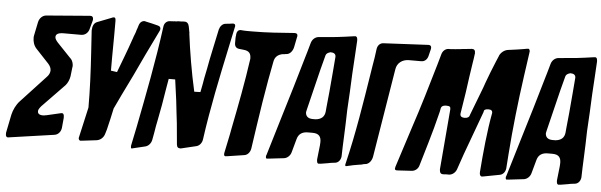

<svg xmlns="http://www.w3.org/2000/svg" viewBox="-49 -929 3417 1091"><g transform="rotate(5 1660.0 -383.5)"><path d="M227 -148 229 -149C222 -147 216 -146 210 -146C182 -146 180 -160 180 -168C180 -176 186 -185 196 -197L323 -328C335 -341 344 -362 347 -381L353 -433C354 -436 354 -438 354 -441C354 -453 350 -470 339 -482V-481C313 -509 286 -537 259 -565C247 -578 242 -588 242 -596C242 -613 257 -621 287 -621H387C409 -621 427 -637 432 -659L445 -707C446 -710 446 -713 446 -716C446 -725 442 -733 432 -733H427L179 -713C158 -711 141 -694 136 -671L120 -593C119 -589 119 -584 119 -580C119 -562 124 -538 141 -520L214 -442C225 -430 231 -417 231 -404C231 -392 225 -378 214 -367C167 -316 119 -265 71 -213C53 -194 37 -162 31 -134L10 -30C10 -27 10 -24 10 -21C10 -11 14 -4 23 -4C24 -4 26 -5 29 -5L286 -42C306 -45 322 -63 324 -87L329 -141V-147C329 -162 324 -168 318 -168C315 -168 312 -168 309 -167Z M526 -32C548 -35 566 -51 572 -74L579 -97C588 -136 600 -183 607 -220C616 -238 630 -268 645 -300C680 -371 726 -465 761 -542L828 -680C831 -685 832 -690 832 -694C832 -700 830 -709 815 -712C793 -718 770 -723 747 -728C742 -730 739 -730 737 -730C727 -730 713 -723 707 -702L702 -686C699 -679 697 -672 695 -664L689 -648C686 -641 683 -633 681 -625V-626C658 -558 626 -476 608 -428L573 -433V-513C573 -549 574 -590 574 -636V-716C574 -730 571 -736 565 -736C562 -736 559 -736 554 -734H555C528 -724 500 -713 473 -702C452 -695 445 -676 444 -651L452 -527C459 -421 464 -315 464 -213L426 -45C425 -41 424 -38 424 -36C424 -28 428 -22 435 -21L440 -22H443Z M805 -21C822 -25 837 -41 841 -61L849 -104C853 -129 857 -154 862 -176C874 -234 884 -293 894 -357C897 -375 901 -397 904 -415H941C944 -397 951 -345 957 -298L965 -227C968 -203 970 -183 972 -168L983 -48C985 -32 991 -27 1006 -27L1094 -48C1111 -52 1125 -68 1128 -89C1153 -270 1191 -449 1229 -628L1253 -741C1254 -743 1254 -745 1254 -749C1254 -758 1247 -760 1240 -760C1226 -758 1212 -756 1198 -755C1181 -753 1168 -738 1163 -719L1139 -606C1134 -582 1130 -562 1126 -544L1116 -491C1112 -474 1109 -457 1105 -437C1102 -416 1096 -386 1090 -356L1055 -355C1030 -466 1011 -580 998 -684L999 -683L992 -720C989 -738 979 -747 967 -747H956C951 -746 947 -746 943 -746H933C929 -746 923 -745 919 -744H907C904 -743 901 -743 897 -743H898L879 -742C863 -740 850 -727 848 -708C822 -512 784 -319 746 -125L724 -19C724 -17 724 -15 724 -12C724 -6 725 -3 728 -3C730 -3 733 -3 734 -4Z M1370 -21C1389 -24 1402 -40 1406 -61C1419 -150 1432 -239 1446 -328C1453 -371 1460 -413 1468 -458L1488 -564C1493 -592 1510 -607 1540 -612L1539 -611C1540 -611 1541 -611 1542 -612H1548C1549 -613 1550 -613 1551 -613C1553 -613 1554 -613 1558 -614H1560C1578 -616 1593 -634 1598 -656L1610 -716C1611 -717 1611 -720 1611 -724C1611 -735 1603 -737 1593 -737C1514 -731 1436 -725 1356 -725H1329C1319 -725 1309 -725 1299 -726L1287 -727C1273 -726 1266 -717 1264 -702C1264 -697 1264 -691 1262 -687L1263 -689C1263 -687 1262 -684 1262 -681V-650C1262 -632 1272 -622 1285 -620L1312 -617C1348 -614 1356 -597 1356 -569C1337 -434 1311 -299 1284 -164C1280 -142 1276 -120 1271 -98L1256 -26C1255 -22 1255 -19 1255 -16C1255 -8 1258 -6 1264 -5L1269 -6H1272Z M1813 -11C1826 -13 1837 -15 1849 -17C1856 -19 1865 -20 1872 -21L1889 -23C1907 -26 1919 -42 1921 -62C1922 -99 1923 -138 1925 -175C1926 -202 1927 -227 1928 -252L1930 -326C1932 -361 1934 -397 1936 -432C1939 -501 1942 -571 1947 -638L1952 -724C1952 -738 1950 -748 1939 -749L1934 -748H1931C1899 -743 1866 -739 1833 -735L1732 -726C1713 -724 1696 -710 1690 -688C1685 -670 1680 -653 1675 -635L1669 -615C1636 -500 1593 -356 1565 -265L1495 -32C1493 -29 1493 -27 1493 -26C1493 -24 1493 -23 1493 -21C1493 -15 1496 -12 1500 -12L1504 -13H1508L1526 -15C1537 -16 1548 -18 1560 -19C1568 -20 1577 -21 1586 -22L1595 -23C1614 -25 1632 -41 1637 -63L1658 -139C1666 -167 1686 -181 1719 -181H1745C1783 -181 1794 -162 1794 -133L1793 -114L1784 -33C1784 -19 1786 -9 1796 -9L1801 -10H1803L1802 -9L1806 -10H1803ZM1830 -537C1826 -496 1823 -457 1820 -421C1817 -389 1814 -360 1811 -331L1809 -308C1806 -278 1788 -262 1755 -259H1739C1709 -259 1698 -275 1698 -295C1698 -297 1699 -302 1701 -309C1720 -386 1739 -464 1758 -542L1780 -626C1783 -636 1792 -642 1807 -646C1827 -646 1837 -638 1837 -623Z M2373 -712C2374 -715 2374 -719 2374 -722C2374 -729 2370 -736 2359 -736H2357L2101 -723C2083 -722 2069 -708 2066 -687C2062 -654 2057 -620 2051 -588L2045 -550C2017 -374 1990 -200 1948 -26C1947 -22 1946 -19 1946 -16C1946 -12 1947 -9 1949 -9C1951 -9 1954 -9 1957 -10C1979 -16 2003 -20 2027 -24L2036 -25C2045 -28 2054 -30 2062 -31L2061 -30C2080 -34 2094 -51 2099 -74L2182 -581C2187 -617 2216 -640 2255 -640H2325C2344 -640 2359 -653 2364 -675Z M2327 -15C2345 -17 2362 -30 2367 -51L2406 -183C2423 -240 2439 -300 2450 -345C2454 -360 2457 -372 2458 -381C2460 -394 2470 -401 2487 -401C2511 -401 2513 -396 2513 -381L2484 -37C2485 -19 2490 -11 2504 -11C2510 -11 2516 -11 2521 -12H2540C2558 -14 2574 -27 2581 -46C2601 -107 2622 -164 2641 -215C2665 -279 2684 -331 2703 -384C2703 -396 2712 -401 2729 -401C2745 -401 2752 -395 2752 -383C2732 -278 2720 -148 2712 -43V-34C2713 -24 2717 -18 2725 -17L2729 -18H2731C2763 -24 2794 -30 2826 -36C2843 -39 2856 -54 2859 -74L2865 -157C2876 -308 2893 -458 2914 -608L2933 -742V-744L2934 -749C2933 -758 2931 -763 2924 -764L2920 -763H2917L2901 -760C2877 -756 2851 -752 2827 -749L2811 -747C2790 -744 2772 -730 2762 -710L2763 -711L2747 -673C2730 -633 2715 -593 2700 -553C2694 -534 2685 -511 2675 -485L2627 -360C2625 -348 2615 -341 2598 -341C2582 -341 2573 -347 2573 -360V-363C2587 -448 2600 -534 2605 -577C2609 -605 2613 -632 2617 -657C2620 -673 2622 -689 2624 -705L2625 -711C2625 -728 2620 -735 2606 -735L2596 -734C2587 -733 2576 -732 2568 -731C2559 -730 2550 -730 2541 -728C2523 -726 2502 -724 2483 -723H2473C2455 -722 2440 -708 2435 -689L2418 -629C2384 -512 2343 -373 2306 -263L2231 -30C2230 -26 2229 -22 2229 -19C2229 -11 2236 -10 2242 -10Z M3181 -11C3194 -13 3205 -15 3217 -17C3224 -19 3233 -20 3240 -21L3257 -23C3275 -26 3287 -42 3289 -62C3290 -99 3291 -138 3293 -175C3294 -202 3295 -227 3296 -252L3298 -326C3300 -361 3302 -397 3304 -432C3307 -501 3310 -571 3315 -638L3320 -724C3320 -738 3318 -748 3307 -749L3302 -748H3299C3267 -743 3234 -739 3201 -735L3100 -726C3081 -724 3064 -710 3058 -688C3053 -670 3048 -653 3043 -635L3037 -615C3004 -500 2961 -356 2933 -265L2863 -32C2861 -29 2861 -27 2861 -26C2861 -24 2861 -23 2861 -21C2861 -15 2864 -12 2868 -12L2872 -13H2876L2894 -15C2905 -16 2916 -18 2928 -19C2936 -20 2945 -21 2954 -22L2963 -23C2982 -25 3000 -41 3005 -63L3026 -139C3034 -167 3054 -181 3087 -181H3113C3151 -181 3162 -162 3162 -133L3161 -114L3152 -33C3152 -19 3154 -9 3164 -9L3169 -10H3171L3170 -9L3174 -10H3171ZM3198 -537C3194 -496 3191 -457 3188 -421C3185 -389 3182 -360 3179 -331L3177 -308C3174 -278 3156 -262 3123 -259H3107C3077 -259 3066 -275 3066 -295C3066 -297 3067 -302 3069 -309C3088 -386 3107 -464 3126 -542L3148 -626C3151 -636 3160 -642 3175 -646C3195 -646 3205 -638 3205 -623Z"/></g></svg>

Font: Bangerz
Style: Regular
Weight: 400
Designer: vernon adams
Foundry: Vernon Adams
Version: Version 2.10;December 28, 2023;FontCreator 13.0.0.2683 64-bi